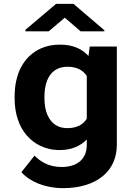

<svg xmlns="http://www.w3.org/2000/svg" viewBox="-20 -770 701 998"><path d="M431.1 -45V-17C431.1 56.7 381.6 98 300.2 98C236.1 98 191.8 72 159.4 39L91.2 125C134.7 173.8 213.2 208 307.9 208C349 208 386.7 203 421.2 193C517.4 165.1 587.3 95.9 587.3 -18V-528H446.5L439.9 -479C407.5 -514.8 361.5 -538 291.4 -538C254.7 -538 221.9 -531.5 193 -518.5C103.9 -478.5 56 -389.1 56 -268V-258C56 -178.1 79.3 -112 118.7 -66.5C155.5 -24.1 211.4 10 290.3 10C354.5 10 399.8 -12.8 431.1 -45ZM431.1 -375V-153C412.5 -123.1 380.9 -104 329.9 -104C309.4 -104 291.6 -108 276.6 -116C231.5 -140 211.1 -193.3 211.1 -258V-268C211.1 -349.3 242.1 -423 331 -423C381.5 -423 411.5 -404.3 431.1 -375ZM522.4 -613 361.8 -750H271.6L112.1 -615V-607H233.1L316.7 -678L399.2 -607H522.4Z"/></svg>

Font: Asimov
Style: Wid
Weight: 500
Designer: Google
Version: Version 2.000980; 2014